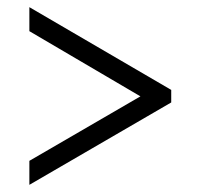

<svg xmlns="http://www.w3.org/2000/svg" viewBox="-20 -626 550 536"><path d="M62 -110V-177L372 -357L62 -539V-606L458 -375V-340Z"/></svg>

Font: Noto Serif SemiCondensed
Style: Italic
Weight: 400
Width: 4
Italic angle: -12°
Designer: Monotype Design Team
Foundry: Monotype Imaging Inc.
Version: Version 2.013